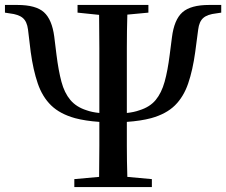

<svg xmlns="http://www.w3.org/2000/svg" viewBox="-26 -755 913 775"><path d="M274 0V-32L374 -41Q375 -104 375 -166Q375 -213 375 -263Q318 -267 277 -278Q216 -295 180.5 -329.5Q145 -364 126.5 -418Q108 -472 98 -545L87 -636Q83 -668 66 -682.5Q49 -697 13 -701L-6 -704V-735H44Q119 -735 151.5 -705.5Q184 -676 193 -607L202 -534Q210 -470 222 -425Q234 -380 258 -351.5Q282 -323 323 -310Q345 -302 375 -299Q375 -316 375 -334V-384Q375 -470 375 -560Q375 -629 374 -695L287 -704V-735H573V-704L488 -696Q486 -630 486 -561Q486 -471 486 -384V-334Q486 -316 486 -299Q515 -302 537 -310Q579 -323 602.5 -351.5Q626 -380 638.5 -425Q651 -470 659 -534L668 -604Q677 -676 710.5 -705.5Q744 -735 818 -735H867V-704L847 -701Q811 -697 794.5 -682.5Q778 -668 774 -636L762 -545Q752 -472 733.5 -418Q715 -364 680 -329.5Q645 -295 584 -278Q543 -267 486 -263Q486 -214 486 -167Q486 -105 488 -41L587 -32V0Z"/></svg>

Font: Early Summer Mincho SemiBold
Style: Regular
Weight: 600
Designer: GuiWonder
Version: Version 1.002